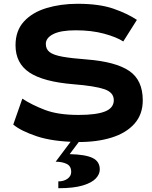

<svg xmlns="http://www.w3.org/2000/svg" viewBox="-20 -740 804 1014"><path d="M98 -219Q148 -186 217.5 -159.5Q287 -133 395 -133Q489 -133 535 -151.5Q581 -170 581 -211Q581 -252 531 -269Q481 -286 369 -295Q209 -308 135.5 -357Q62 -406 62 -501Q62 -578 106.5 -626.5Q151 -675 226 -697.5Q301 -720 390 -720Q505 -720 579.5 -694Q654 -668 703 -635L631 -521Q596 -544 530 -562Q464 -580 380 -580Q301 -580 261.5 -560Q222 -540 222 -508Q222 -480 242.5 -464.5Q263 -449 310.5 -440.5Q358 -432 438 -426Q591 -414 662.5 -365.5Q734 -317 734 -210Q734 -136 690 -86.5Q646 -37 568 -13Q490 11 390 10Q259 8 175 -20Q91 -48 50 -82ZM356 168Q356 137 332 125.5Q308 114 274 114L364 -6H408L348 74Q432 76 469.5 94.5Q507 113 507 155Q507 180 486 202.5Q465 225 417 239.5Q369 254 288 254V218Q317 218 336.5 204Q356 190 356 168Z"/></svg>

Font: Copperplate Sans CC
Style: Bold
Weight: 700
Designer: indestructible type*
Foundry: Cowboy Collective
Version: Version 1.000